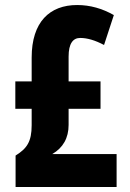

<svg xmlns="http://www.w3.org/2000/svg" viewBox="-20 -795 517 764"><path d="M287 -775C178 -775 106 -708 106 -566V-471H41V-362H106V-297C106 -231 87 -204 42 -176V-51H444V-182H188C231 -207 253 -246 253 -298V-362H380V-471H253V-570C253 -621 270 -644 299 -644C327 -644 358 -635 394 -616L433 -735C387 -761 339 -775 287 -775Z"/></svg>

Font: Noto Sans Tamil UI ExtraCondensed ExtraBold
Style: Regular
Weight: 800
Width: 2
Designer: Jelle Bosma - Monotype Design Team
Foundry: Monotype Imaging Inc.
Version: Version 2.004